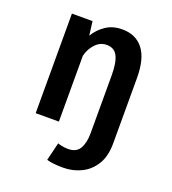

<svg xmlns="http://www.w3.org/2000/svg" viewBox="-130 -610 811 906"><g transform="rotate(20 275.0 -157.5)"><path d="M80.5 0V-500H184L193 -430Q213.5 -465 248 -488.2Q282.5 -511.5 330 -511.5Q398.5 -511.5 435.8 -463.8Q473 -416 473 -319V9Q473 74 447 115.8Q421 157.5 379.2 177.5Q337.5 197.5 289.5 197.5Q263 197.5 242.8 195.2Q222.5 193 207 188.5L229 97.5Q234.5 100 249.2 103.2Q264 106.5 282 106.5Q322.5 106.5 339.5 77.8Q356.5 49 356.5 0V-291Q356.5 -354.5 340.5 -386Q324.5 -417.5 286 -417.5Q253.5 -417.5 229.5 -391.8Q205.5 -366 197 -330.5V0Z"/></g></svg>

Font: Trispace SemiCondensed Medium
Style: Regular
Weight: 500
Width: 4
Designer: Tyler Finck
Foundry: Etcetera Type Company
Version: Version 1.210; ttfautohint (v1.8.3)